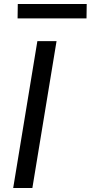

<svg xmlns="http://www.w3.org/2000/svg" viewBox="-20 -941 454 961"><path d="M46 0 167 -735H263L142 0ZM68 -849 69 -921H414L413 -849Z"/></svg>

Font: Iosevka Aile Medium Oblique
Style: Regular
Weight: 500
Italic angle: -9°
Designer: Belleve Invis
Foundry: Belleve Invis
Version: Version 31.1.0; ttfautohint (v1.8.4)